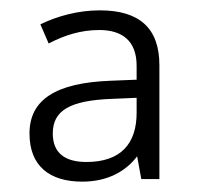

<svg xmlns="http://www.w3.org/2000/svg" viewBox="-20 -742 380 371"><path d="M173 -722C131 -722 91 -711 58 -695L74 -658C105 -674 136 -684 172 -684C215 -684 244 -664 244 -615V-588L194 -586C87 -582 37 -549 37 -484C37 -421 76 -391 139 -391C189 -391 224 -412 245 -440L253 -396H288V-616C288 -687 250 -722 173 -722ZM197 -551 244 -553V-524C244 -465 214 -429 147 -429C106 -429 82 -446 82 -484C82 -528 114 -548 197 -551Z"/></svg>

Font: Noto Sans Myanmar UI Light
Style: Regular
Weight: 300
Designer: Monotype Design Team
Foundry: Monotype Imaging Inc.
Version: Version 2.103